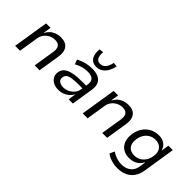

<svg xmlns="http://www.w3.org/2000/svg" viewBox="9 -1546 2522 2522"><g transform="rotate(45 1270.0 -285.0)"><path d="M53 0 132 -496H215L198 -389H202Q234 -449 286 -477Q338 -505 400 -505Q461 -505 498.5 -481.5Q536 -458 550.5 -413Q565 -368 555 -304L507 0H416L464 -299Q470 -338 463 -366.5Q456 -395 433.5 -411Q411 -427 368 -427Q322 -427 283 -406Q244 -385 219 -351Q194 -317 188 -276L144 0Z M860 9Q807 9 767.5 -11.5Q728 -32 708.5 -67.5Q689 -103 695 -148Q702 -201 739.5 -232Q777 -263 845.5 -276.5Q914 -290 1014 -290H1097L1088 -230H1012Q938 -230 888.5 -223.5Q839 -217 814 -199Q789 -181 785 -145Q779 -104 808.5 -82Q838 -60 885 -60Q928 -60 968 -79.5Q1008 -99 1035.5 -132Q1063 -165 1069 -206L1086 -314Q1096 -377 1065.5 -406Q1035 -435 967 -435Q922 -435 875.5 -423Q829 -411 779 -383L756 -447Q790 -466 827.5 -479Q865 -492 904.5 -498.5Q944 -505 983 -505Q1051 -505 1097.5 -483.5Q1144 -462 1164 -417Q1184 -372 1173 -302L1125 0H1047L1063 -107H1061Q1043 -73 1013 -46.5Q983 -20 944.5 -5.5Q906 9 860 9ZM1000 -557Q952 -557 920.5 -581Q889 -605 876.5 -649Q864 -693 870 -752L930 -758Q924 -692 943 -656.5Q962 -621 1009 -621Q1055 -621 1085 -656.5Q1115 -692 1128 -758L1187 -752Q1175 -693 1149.5 -649Q1124 -605 1086 -581Q1048 -557 1000 -557Z M1308 0 1387 -496H1470L1453 -389H1457Q1489 -449 1541 -477Q1593 -505 1655 -505Q1716 -505 1753.5 -481.5Q1791 -458 1805.5 -413Q1820 -368 1810 -304L1762 0H1671L1719 -299Q1725 -338 1718 -366.5Q1711 -395 1688.5 -411Q1666 -427 1623 -427Q1577 -427 1538 -406Q1499 -385 1474 -351Q1449 -317 1443 -276L1399 0Z M2137 188Q2078 188 2022 170.5Q1966 153 1929 123L1960 56Q1985 74 2015 87Q2045 100 2077 107.5Q2109 115 2140 115Q2218 115 2268.5 76.5Q2319 38 2331 -37L2345 -123H2341Q2322 -87 2293.5 -62.5Q2265 -38 2229.5 -26.5Q2194 -15 2154 -15Q2084 -15 2036.5 -46Q1989 -77 1968.5 -132Q1948 -187 1957 -260Q1965 -316 1987 -360.5Q2009 -405 2044.5 -438Q2080 -471 2126 -488Q2172 -505 2226 -505Q2286 -505 2328.5 -474Q2371 -443 2384 -390L2387 -391L2404 -496H2486L2415 -44Q2403 32 2365.5 84Q2328 136 2270 162Q2212 188 2137 188ZM2177 -87Q2227 -87 2266.5 -110Q2306 -133 2331.5 -174Q2357 -215 2363 -267Q2374 -342 2338 -387Q2302 -432 2230 -432Q2180 -432 2140.5 -409Q2101 -386 2076.5 -346Q2052 -306 2045 -254Q2034 -178 2069.5 -132.5Q2105 -87 2177 -87Z"/></g></svg>

Font: Nunito Sans 7pt
Style: Italic
Weight: 400
Italic angle: -9°
Designer: Vernon Adams
Foundry: Vernon Adams
Version: Version 3.101;gftools[0.9.27]